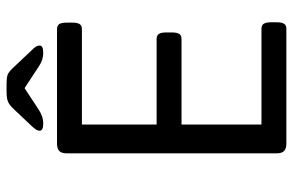

<svg xmlns="http://www.w3.org/2000/svg" viewBox="-174 -720 894 586"><g transform="rotate(-90 273.0 -427.0)"><path d="M98 -30V-670Q98 -686 105 -693Q112 -700 128 -700H477Q488 -700 492.5 -693Q497 -686 497 -670V-654Q497 -638 492.5 -631Q488 -624 477 -624H186V-396H447Q458 -396 462.5 -389Q467 -382 467 -366V-350Q467 -334 462.5 -327Q458 -320 447 -320H186V-76H478Q489 -76 493.5 -69Q498 -62 498 -46V-30Q498 -14 493.5 -7Q489 0 478 0H128Q112 0 105 -7Q98 -14 98 -30ZM167 -753Q167 -758 169.5 -762.5Q172 -767 181 -777L233 -832Q245 -845 255.5 -849.5Q266 -854 287 -854H307Q330 -854 338.5 -850.5Q347 -847 361 -832L411 -779Q422 -768 424.5 -763Q427 -758 427 -753Q427 -742 405 -742Q383 -742 364 -755L297 -799L233 -757Q211 -742 189 -742Q167 -742 167 -753Z"/></g></svg>

Font: Asap-Regular
Style: Regular
Weight: 400
Designer: Pablo Cosgaya
Foundry: Omnibus-Type
Version: Version 2.000; ttfautohint (v1.8)